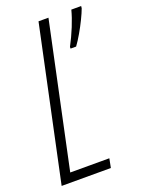

<svg xmlns="http://www.w3.org/2000/svg" viewBox="-137 -778 626 843"><g transform="rotate(-20 176.0 -357.0)"><path d="M1 0 152.8 -713.9H199.2L56.6 -42.5H239.3L231 0ZM244.1 -553.2V-561Q264.2 -598.6 280.8 -639.4Q297.4 -680.2 305.7 -712.9H351.6L350.6 -703.1Q343.8 -684.1 330.3 -656.5Q316.9 -628.9 300.8 -601.1Q284.7 -573.2 270 -553.2Z"/></g></svg>

Font: Open Sans Condensed Light
Style: Italic
Weight: 300
Width: 3
Italic angle: -12°
Designer: Monotype Design Team
Foundry: Monotype Imaging Inc.
Version: Version 3.000; ttfautohint (v1.8.4)